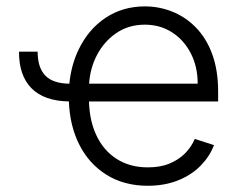

<svg xmlns="http://www.w3.org/2000/svg" viewBox="-20 -573 762 604"><path d="M312.9 -24.5Q259.6 -58.6 229.6 -117.7Q199.6 -176.8 196.7 -253.9Q118.3 -255.3 78.8 -295.6Q39.4 -335.9 39.8 -410.5H98.4Q98.4 -360.8 122.2 -335.6Q146 -310.4 198.2 -309.7Q203.8 -367.5 226.9 -416.2Q257.8 -480.8 312 -516.9Q366.1 -552.9 435.7 -552.9Q480.8 -552.9 522 -536.4Q563.2 -519.9 595.2 -487.6Q629.3 -453.1 647.7 -402.3Q666.2 -351.6 666.2 -285.2V-253.9H259.9Q261.7 -193.2 282.7 -148.4Q305.4 -99.4 347.1 -73Q388.8 -46.5 445 -46.5Q484.7 -46.5 513.5 -58.6Q541.9 -70.3 562 -90.4Q582 -110.4 592.7 -136L653.1 -116.5Q640.3 -82 612.2 -52.9Q583.1 -22.7 540.5 -5.7Q497.9 11.4 445 11.4Q369 11.4 312.9 -24.5ZM601.9 -309.7Q601.9 -362.6 580.6 -404.5Q558.9 -447.1 521.3 -471.2Q483.7 -495.4 435.7 -495.4Q383.5 -495.4 344.1 -467.7Q307.2 -441.8 285.3 -400.4Q263.5 -359 260.3 -309.7Z"/></svg>

Font: DeltaSans Light
Style: Regular
Weight: 300
Designer: Rasmus Andersson
Foundry: rsms
Version: Version 3.012